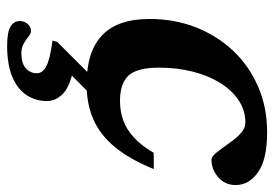

<svg xmlns="http://www.w3.org/2000/svg" viewBox="-138 -409 788 552"><g transform="rotate(90 256.0 -133.0)"><path d="M111.5 240.5Q73 240.5 56.8 231Q40.5 221.5 40.5 204Q40.5 191 48.8 181.5Q57 172 69.5 172Q76.5 172 84.8 178.8Q93 185.5 104.8 192.5Q116.5 199.5 133.5 199.5Q161.5 199.5 176 187Q190.5 174.5 190.5 154.5Q190.5 139 171.2 128.2Q152 117.5 96.5 110L100.5 96.5L215 -18H270.5L157 94L166.5 47.5Q226 58 248.2 78.8Q270.5 99.5 270.5 126.5Q270.5 158.5 253.5 184.5Q236.5 210.5 201.2 225.5Q166 240.5 111.5 240.5ZM333 -444.5Q298 -444.5 269 -425.5Q240 -406.5 218.8 -372.5Q197.5 -338.5 186 -293.5Q174.5 -248.5 174.5 -196.5Q174.5 -133 197.2 -108.5Q220 -84 270 -84Q300.5 -84 326.5 -93.5Q352.5 -103 375.8 -124.5Q399 -146 419.5 -181H466Q438.5 -113 403.5 -70.2Q368.5 -27.5 324 -7.8Q279.5 12 222 12Q128 12 81.2 -32.8Q34.5 -77.5 34.5 -169Q34.5 -240 58.2 -301.2Q82 -362.5 125.5 -408.8Q169 -455 228.8 -481Q288.5 -507 360 -507Q438 -507 475 -481Q512 -455 512 -416.5Q512 -386 489.8 -366.5Q467.5 -347 438.5 -347Q430.5 -347 419.2 -360.8Q408 -374.5 392.5 -396.5Q377.5 -418.5 362.8 -431.5Q348 -444.5 333 -444.5Z"/></g></svg>

Font: Newsreader 9pt SemiBold
Style: Italic
Weight: 600
Italic angle: -17°
Designer: Hugues Gentile
Foundry: Production Type
Version: Version 1.003